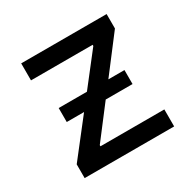

<svg xmlns="http://www.w3.org/2000/svg" viewBox="-127 -672 798 799"><g transform="rotate(-30 272.0 -272.5)"><path d="M60.7 0H490.8V-81.7H183.9V-87.4L300.1 -239.3H429V-306.5H351.6L481.2 -476.2V-545.5H70.7V-463.8H366.8V-458.1L248.6 -306.5H112.9V-239.3H196L60.7 -66.1Z"/></g></svg>

Font: Margiela Sans Text
Style: Regular
Weight: 400
Designer: Stefan Endress, Andreas Faust
Version: Version 1.100;FEAKit 1.0